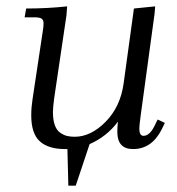

<svg xmlns="http://www.w3.org/2000/svg" viewBox="-20 -466 562 609"><path d="M58.1 -411.1 63 -439Q129.9 -439 192.9 -445.8L190.9 -418L151.9 -154.8Q147.9 -124.5 147.9 -110.8Q147.9 -85.9 153.8 -69.3Q159.7 -52.7 170.7 -45.2Q181.6 -37.6 192.1 -34.9Q202.6 -32.2 216.8 -32.2Q268.1 -32.2 314.9 -79.6Q361.8 -127 372.1 -201.2L404.8 -439L472.2 -445.8L470.2 -421.9L426.8 -104Q421.9 -68.8 421.9 -58.1Q421.9 -35.2 435.1 -35.2Q454.1 -35.2 469.2 -64.9L480 -86.9L502.9 -76.2L492.2 -54.2Q460.9 6.8 401.9 6.8Q352.1 6.8 352.1 -47.9Q352.1 -60.5 354 -80.1Q319.3 -33.2 264.2 -8.8L220.2 123H196.8L193.8 6.8H186Q133.3 6.8 106.2 -17.8Q79.1 -42.5 79.1 -100.1Q79.1 -124.5 83 -149.9L115.2 -363.8Q118.2 -380.9 118.2 -391.1Q118.2 -402.8 111.8 -407Q105.5 -411.1 87.9 -411.1Z"/></svg>

Font: Dihjauti S
Style: Italic
Weight: 400
Italic angle: -9°
Designer: T. Christopher White
Version: Version 3.0.0